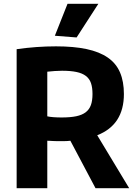

<svg xmlns="http://www.w3.org/2000/svg" viewBox="-20 -995 713 1015"><path d="M352 -251Q337 -249 321.5 -249Q306 -249 289 -249Q285 -249 277.5 -249Q270 -249 261 -249.5Q252 -250 243.5 -250.5Q235 -251 230 -251V0H68V-735Q173 -750 276 -750Q370 -750 438 -735.5Q506 -721 550 -690.5Q594 -660 614.5 -612Q635 -564 635 -498Q635 -335 494 -280L663 0H485ZM306 -374Q352 -374 383 -380.5Q414 -387 433 -401.5Q452 -416 460.5 -439.5Q469 -463 469 -498Q469 -532 461 -555.5Q453 -579 434 -593.5Q415 -608 384 -614.5Q353 -621 308 -621Q291 -621 269 -619.5Q247 -618 230 -616V-380Q243 -377 263 -375.5Q283 -374 306 -374ZM270 -806 337 -975H500L385 -797Z"/></svg>

Font: Encode Sans Narrow
Style: Bold
Weight: 700
Designer: Pablo Impallari, Andres Torresi
Foundry: Pablo Impallari, Andres Torresi
Version: Version 1.000; ttfautohint (v1.00) -l 8 -r 50 -G 200 -x 14 -